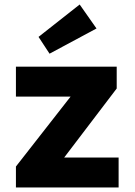

<svg xmlns="http://www.w3.org/2000/svg" viewBox="-20 -824 593 844"><path d="M50 -92 333 -454V-399.4H50V-531H493V-435L226 -84L222 -131.6H501.4V0H50ZM149.4 -661.8 330.2 -804.2 404.2 -698.8 197.8 -588Z"/></svg>

Font: Easer Grotesk Variable
Style: Regular
Weight: 400
Designer: Boardeaser, Bonnie Shaver-Troup, Thomas Jockin
Foundry: Lexend
Version: Version 1.001;Glyphs 3.1.2 (3151)